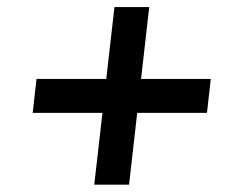

<svg xmlns="http://www.w3.org/2000/svg" viewBox="-20 -558 676 539"><path d="M278.3 -336.4 301.3 -538.1H398.9L376 -336.4H571.8L561 -241.2H365.2L342.3 -39.6H244.6L267.6 -241.2H71.8L82.5 -336.4Z"/></svg>

Font: Proza Libre
Style: SemiBold Italic
Weight: 600
Designer: Jasper de Waard
Foundry: Jasper de Waard
Version: Version 1.000; ttfautohint (v1.4.1.8-43bc)